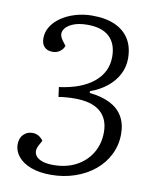

<svg xmlns="http://www.w3.org/2000/svg" viewBox="-83 -781 685 857"><g transform="rotate(10 259.5 -352.0)"><path d="M456 -557Q456 -518 438.5 -484.5Q421 -451 389.5 -425.5Q358 -400 314 -384V-376Q370 -370 407.5 -351Q445 -332 464.5 -299Q484 -266 484 -219Q484 -170 463 -127Q442 -84 404 -52.5Q366 -21 315 -3.5Q264 14 206 14Q153 14 115 -0.5Q77 -15 57 -40Q37 -65 37 -94Q37 -123 53.5 -139.5Q70 -156 94 -156Q109 -156 121.5 -149Q134 -142 143 -129L130 -105Q119 -85 124.5 -68Q130 -51 151.5 -41Q173 -31 209 -31Q268 -31 312.5 -54.5Q357 -78 382 -119.5Q407 -161 407 -214Q407 -275 368.5 -307.5Q330 -340 253 -340Q234 -340 214.5 -338.5Q195 -337 180 -334L174 -378Q274 -391 329.5 -436.5Q385 -482 385 -552Q385 -611 351.5 -642.5Q318 -674 252 -674Q210 -674 182 -661Q154 -648 146 -628Q138 -608 155 -585L171 -564Q166 -549 152 -538.5Q138 -528 118 -528Q95 -528 81.5 -541.5Q68 -555 68 -581Q68 -609 83 -633.5Q98 -658 125.5 -677Q153 -696 189.5 -707Q226 -718 267 -718Q328 -718 370 -699Q412 -680 434 -644Q456 -608 456 -557Z"/></g></svg>

Font: Literata 18pt Light
Style: Italic
Weight: 300
Italic angle: -2°
Designer: Latin by Veronika Burian and Jose Scaglione. Greek by Irene Vlachou. Cyrillic by Vera Evstafieva
Foundry: TypeTogether
Version: Version 3.103;gftools[0.9.29]